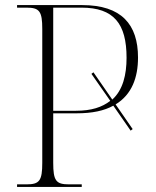

<svg xmlns="http://www.w3.org/2000/svg" viewBox="-20 -734 611 754"><path d="M47 0H301V-10H251C200 -10 189 -24 189 -95V-289H281C342 -289 389 -299 425 -319L493 -221L501 -227L434 -324C498 -363 522 -430 522 -508C522 -638 457 -714 303 -714H47V-704H84C135 -704 146 -690 146 -620V-95C146 -24 135 -10 84 -10H47ZM278 -299H189V-704H300C427 -704 477 -641 477 -507C477 -441 463 -381 421 -343L347 -450L339 -444L413 -338C381 -313 339 -299 278 -299Z"/></svg>

Font: Noto Serif Display ExtraLight
Style: Regular
Weight: 200
Designer: Monotype Design Team
Foundry: Monotype Imaging Inc.
Version: Version 2.009